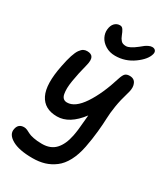

<svg xmlns="http://www.w3.org/2000/svg" viewBox="-242 -861 1071 1228"><g transform="rotate(30 293.5 -247.0)"><path d="M337.9 -569.8Q296.9 -569.8 266.1 -588.9Q235.4 -607.9 221.7 -635.3Q208 -662.6 210.9 -690.9Q213.9 -721.2 229.7 -738Q245.6 -754.9 269 -754.9Q276.9 -754.9 283 -751.5Q289.1 -748 294.4 -739.3Q299.8 -730.5 302.5 -724.4Q305.2 -718.3 311 -704.1Q315.4 -692.9 319.1 -686.5Q322.8 -680.2 329.1 -672.6Q335.4 -665 344.7 -661.6Q354 -658.2 367.2 -658.2Q394 -658.2 442.9 -696.8Q461.4 -711.9 469.7 -718.3Q478 -724.6 491.7 -731.2Q505.4 -737.8 517.1 -737.8Q533.2 -737.8 541 -728Q548.8 -718.3 544.9 -702.1Q533.7 -657.2 472.9 -613.5Q412.1 -569.8 337.9 -569.8ZM207 261.2Q107.4 261.2 55.9 231.4Q4.4 201.7 13.2 159.2Q21 116.2 64 116.2Q75.7 116.2 88.1 121.8Q100.6 127.4 112.3 134Q124 140.6 150.9 146.2Q177.7 151.9 214.8 151.9Q277.8 151.9 313.2 113.8Q348.6 75.7 362.8 4.9Q367.7 -19.5 370.6 -44.2Q373.5 -68.8 376 -100.8Q378.4 -132.8 380.9 -153.8Q300.8 -47.9 210 -47.9Q116.2 -47.9 80.3 -120.1Q44.4 -192.4 75.2 -342.8Q85 -393.1 95.9 -426.5Q106.9 -460 119.1 -477.1Q131.3 -494.1 143.1 -500.5Q154.8 -506.8 169.9 -506.8Q201.7 -506.8 211.7 -487.5Q221.7 -468.3 210.9 -426.8Q200.7 -386.7 194.1 -356.7Q187.5 -326.7 182.1 -293.7Q176.8 -260.7 176.3 -237.8Q175.8 -214.8 179.4 -195.6Q183.1 -176.3 193.6 -166.7Q204.1 -157.2 221.2 -157.2Q279.8 -157.2 335.2 -240.2Q390.6 -323.2 431.2 -455.1Q440.9 -485.4 451.9 -495.6Q462.9 -505.9 484.9 -505.9Q504.9 -505.9 517.6 -495.8Q530.3 -485.8 535.2 -462.2Q540 -438.5 527.8 -399.9Q510.3 -342.3 501.7 -288.3Q493.2 -234.4 492.2 -195.8Q491.2 -157.2 485.1 -96.4Q479 -35.6 466.8 26.9Q454.1 91.8 429.2 138.4Q404.3 185.1 369.6 211.2Q335 237.3 295.4 249.3Q255.9 261.2 207 261.2Z"/></g></svg>

Font: Shantell Sans Normal
Style: Italic
Weight: 500
Italic angle: -11.31°
Designer: Stephen Nixon, Anya Danilova, Shantell Martin
Foundry: Arrow Type
Version: Version 1.006;[559af2be0]